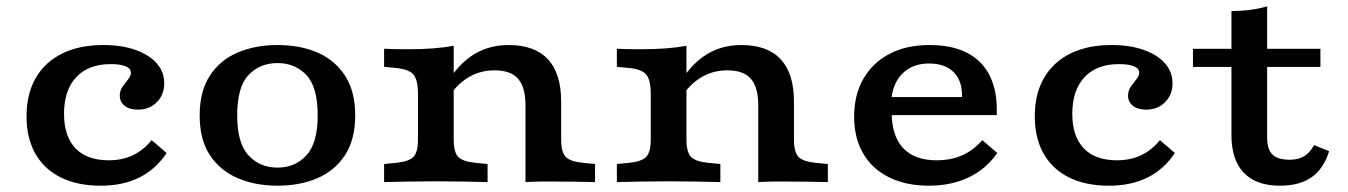

<svg xmlns="http://www.w3.org/2000/svg" viewBox="-20 -569 4211 600"><path d="M294.6 11.3Q222.1 11.3 170.2 -14.4Q118.3 -40 90.6 -88.6Q62.9 -137.2 62.9 -205.3Q62.9 -275.4 91.6 -325.2Q120.4 -375.1 174.2 -401.7Q228 -428.3 302.7 -428.3Q360.1 -428.3 402.9 -413.2Q445.7 -398.1 469.5 -371.4Q493.2 -344.8 493.2 -308.4Q493.2 -272.7 470 -249.6Q446.8 -226.4 411 -226.4Q384.9 -226.4 369.6 -238.4Q354.3 -250.4 354.3 -269.8Q354.3 -286.1 363.2 -298.4Q372 -310.8 380.6 -321.6Q389.2 -332.3 389.2 -342.1Q389.2 -354.9 372.7 -361.8Q356.2 -368.7 326.5 -368.7Q256.7 -368.7 218.4 -328Q180.1 -287.3 180.1 -213.4Q180.1 -142.8 216 -105.4Q251.8 -68.1 319.8 -68.1Q361.5 -68.1 394.7 -83.6Q427.8 -99.2 453.9 -131L500.6 -90.9Q467.1 -40.1 415.6 -14.4Q364.2 11.3 294.6 11.3Z M847.4 11.3Q777.6 11.3 722.6 -12.4Q667.5 -36 635.7 -84.5Q604 -132.9 604 -208.1Q604 -283.4 635.6 -332.2Q667.1 -381 722.4 -404.7Q777.6 -428.3 847.4 -428.3Q918 -428.3 972.4 -404.7Q1026.9 -381 1058.4 -332.2Q1090 -283.4 1090 -208.1Q1090 -133.2 1058.4 -84.6Q1026.9 -36 972.4 -12.4Q918 11.3 847.4 11.3ZM847.4 -45.2Q901.9 -45.2 937.3 -83.3Q972.8 -121.4 972.8 -208.1Q972.8 -297.4 937.3 -334.7Q901.9 -371.9 847.4 -371.9Q792.1 -371.9 756.7 -334.7Q721.2 -297.4 721.2 -208.1Q721.2 -121.4 756.7 -83.3Q792.1 -45.2 847.4 -45.2Z M1342 -2.4Q1293.5 -2.4 1255 -1.6Q1216.5 -0.8 1180.3 0V-56.5L1216.9 -60Q1257.8 -64 1272 -78.8Q1286.2 -93.6 1286.2 -133.6V-208.2H1397.8V-133.6Q1397.8 -93.6 1411.9 -78.8Q1426.1 -64 1467 -60L1503.7 -56.5V0Q1467.9 -0.8 1429.2 -1.6Q1390.4 -2.4 1342 -2.4ZM1286.2 -208.2V-275Q1286.2 -319.4 1272 -336.1Q1257.8 -352.7 1216.9 -356.7L1180.3 -360.2V-416.7Q1195.5 -415.9 1212.2 -415.5Q1228.9 -415.1 1255.6 -415.1Q1298.2 -415.1 1334 -417.9Q1369.8 -420.7 1397.8 -425.9V-416.7V-208.2ZM1622.1 -208.2V-240.8Q1622.1 -296 1599.2 -322.6Q1576.3 -349.2 1525.4 -349.2Q1476 -349.2 1436.7 -322.8Q1397.4 -296.5 1368.3 -243.6L1360.4 -279.3Q1396.8 -353.5 1448.7 -390.9Q1500.5 -428.3 1569.2 -428.3Q1650.7 -428.3 1692.2 -383.9Q1733.6 -339.4 1733.6 -252V-208.2ZM1622.1 0V-208.2H1733.6V-133.6Q1733.6 -93.6 1747.8 -78.8Q1762 -64 1802.9 -60L1839.5 -56.5V0Q1810.4 -0.8 1775.3 -1.2Q1740.2 -1.6 1718.5 -1.6Q1696.8 -1.6 1673.4 -1.6Q1649.9 -1.6 1622.1 0Z M2069.4 -2.4Q2020.9 -2.4 1982.4 -1.6Q1944 -0.8 1907.7 0V-56.5L1944.4 -60Q1985.3 -64 1999.4 -78.8Q2013.6 -93.6 2013.6 -133.6V-208.2H2125.2V-133.6Q2125.2 -93.6 2139.4 -78.8Q2153.5 -64 2194.4 -60L2231.1 -56.5V0Q2195.3 -0.8 2156.6 -1.6Q2117.9 -2.4 2069.4 -2.4ZM2013.6 -208.2V-275Q2013.6 -319.4 1999.4 -336.1Q1985.3 -352.7 1944.4 -356.7L1907.7 -360.2V-416.7Q1922.9 -415.9 1939.6 -415.5Q1956.3 -415.1 1983 -415.1Q2025.6 -415.1 2061.4 -417.9Q2097.3 -420.7 2125.2 -425.9V-416.7V-208.2ZM2349.5 -208.2V-240.8Q2349.5 -296 2326.6 -322.6Q2303.7 -349.2 2252.8 -349.2Q2203.4 -349.2 2164.1 -322.8Q2124.9 -296.5 2095.7 -243.6L2087.8 -279.3Q2124.3 -353.5 2176.1 -390.9Q2227.9 -428.3 2296.6 -428.3Q2378.1 -428.3 2419.6 -383.9Q2461.1 -339.4 2461.1 -252V-208.2ZM2349.5 0V-208.2H2461.1V-133.6Q2461.1 -93.6 2475.2 -78.8Q2489.4 -64 2530.3 -60L2567 -56.5V0Q2537.8 -0.8 2502.7 -1.2Q2467.7 -1.6 2445.9 -1.6Q2424.2 -1.6 2400.8 -1.6Q2377.3 -1.6 2349.5 0Z M2882.8 11.3Q2811.7 11.3 2758.9 -14.6Q2706.2 -40.4 2677.7 -88.9Q2649.2 -137.3 2649.2 -204.3Q2649.2 -272.4 2677.9 -322.6Q2706.7 -372.8 2759.5 -400.6Q2812.2 -428.3 2884.6 -428.3Q2955.7 -428.3 3003.4 -403.3Q3051.1 -378.3 3074.4 -329.5Q3097.6 -280.8 3094.8 -209.2H2726.9L2725.2 -265.6H2986.3Q2987.1 -299.8 2975.1 -322.9Q2963.2 -346.1 2940.2 -358.3Q2917.2 -370.6 2883.5 -370.6Q2832.2 -370.6 2800.8 -339.9Q2769.4 -309.1 2765.1 -254.1L2768.4 -249.5Q2767.6 -243.4 2767 -236.1Q2766.4 -228.8 2766.4 -219.2Q2766.4 -144.5 2802.2 -106.3Q2838 -68.1 2906.6 -68.1Q2951.5 -68.1 2986.4 -83.4Q3021.2 -98.8 3049.7 -131L3096.5 -90.9Q3061.7 -40.8 3007.4 -14.8Q2953 11.3 2882.8 11.3Z M3445.4 11.3Q3372.9 11.3 3321 -14.4Q3269.1 -40 3241.4 -88.6Q3213.7 -137.2 3213.7 -205.3Q3213.7 -275.4 3242.4 -325.2Q3271.2 -375.1 3325 -401.7Q3378.8 -428.3 3453.6 -428.3Q3510.9 -428.3 3553.7 -413.2Q3596.5 -398.1 3620.3 -371.4Q3644.1 -344.8 3644.1 -308.4Q3644.1 -272.7 3620.8 -249.6Q3597.6 -226.4 3561.8 -226.4Q3535.7 -226.4 3520.4 -238.4Q3505.2 -250.4 3505.2 -269.8Q3505.2 -286.1 3514 -298.4Q3522.8 -310.8 3531.4 -321.6Q3540.1 -332.3 3540.1 -342.1Q3540.1 -354.9 3523.5 -361.8Q3507 -368.7 3477.3 -368.7Q3407.5 -368.7 3369.2 -328Q3330.9 -287.3 3330.9 -213.4Q3330.9 -142.8 3366.8 -105.4Q3402.6 -68.1 3470.6 -68.1Q3512.3 -68.1 3545.5 -83.6Q3578.6 -99.2 3604.7 -131L3651.4 -90.9Q3617.9 -40.1 3566.4 -14.4Q3515 11.3 3445.4 11.3Z M3979.4 11.3Q3905.8 11.3 3867 -28.9Q3828.3 -69.2 3828.3 -146.4V-208.2H3939.8V-139.2Q3939.8 -102.3 3956.5 -86.1Q3973.1 -69.8 4010.7 -69.8Q4037.5 -69.8 4055.7 -81Q4073.8 -92.2 4086.6 -115.6L4133.5 -96.5Q4116.3 -41.3 4078.6 -15Q4041 11.3 3979.4 11.3ZM3828.3 -208.2V-534.3Q3860.9 -534.7 3888.3 -538.4Q3915.8 -542.1 3939.8 -549.2V-208.2ZM3708 -359.9V-416.4H4106.3V-359.9Z"/></svg>

Font: Playfair 5pt SemiExpanded Light
Style: Regular
Weight: 300
Width: 6
Designer: Claus Eggers Sørensen
Foundry: Claus Eggers Sørensen
Version: Version 2.203